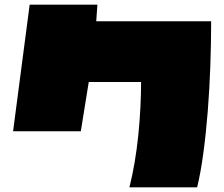

<svg xmlns="http://www.w3.org/2000/svg" viewBox="-20 -757 960 822"><path d="M824 45H534Q547 -6 556.5 -62.5Q566 -119 572 -177.5Q578 -236 581 -294.5Q584 -353 584 -406H360L326 -195H36L107 -737H397L392 -666H884Q884 -575 880.5 -475.5Q877 -376 869.5 -281Q862 -186 850.5 -101Q839 -16 824 45Z"/></svg>

Font: ChangwonDangamAsac Bold
Style: Regular
Weight: 700
Designer: Choi Chi-young, Lee Youngbeen, Kim Jungjin, Yoon Jihee, Han Dohee
Foundry: YoonDesign Inc.
Version: Version 1.010;Build 20210623